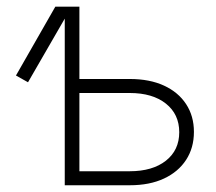

<svg xmlns="http://www.w3.org/2000/svg" viewBox="-20 -549 640 569"><path d="M63 -305.2 27.3 -325.2 144 -529.3H192.4ZM204.6 -314.9H364.7Q423.3 -314.9 465.8 -295.4Q508.3 -275.9 531.5 -240.5Q554.7 -205.1 554.7 -158.2Q554.7 -110.8 531.5 -75.2Q508.3 -39.6 465.8 -19.8Q423.3 0 364.7 0H171.9V-529.3H215.3V-41.5H364.3Q432.1 -41.5 471.7 -72.8Q511.2 -104 511.2 -157.2Q511.2 -210.4 471.7 -241.9Q432.1 -273.4 364.3 -273.4H204.6Z"/></svg>

Font: Inter 24pt ExtraLight
Style: Regular
Weight: 250
Designer: Rasmus Andersson
Foundry: rsms
Version: Version 4.001;git-66647c0bb